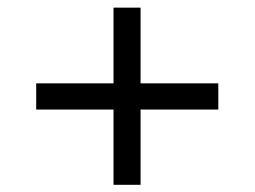

<svg xmlns="http://www.w3.org/2000/svg" viewBox="-20 -646 680 513"><path d="M355.6 -353.3V-152.2H283.3V-353.3H76.7V-423.3H283.3V-625.6H355.6V-423.3H563.3V-353.3Z"/></svg>

Font: Paperlogy 4 Regular
Style: Regular
Weight: 400
Designer: redesigned by Lee Juim, glyphs from Gmarket Sans & Montserrat
Foundry: PT&
Version: Version 1.001